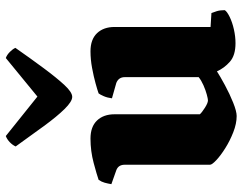

<svg xmlns="http://www.w3.org/2000/svg" viewBox="-107 -725 836 662"><g transform="rotate(-90 311.0 -394.0)"><path d="M242 4Q216 4 186.5 -7.5Q157 -19 131.5 -35Q106 -51 90 -66Q74 -81 74 -88V-382Q74 -404 55 -411L7 -428Q9 -440 12 -451Q15 -462 22 -472Q39 -478 80 -489Q121 -500 164 -500Q205 -500 226.5 -477.5Q248 -455 248 -417V-123Q254 -116 270.5 -105.5Q287 -95 296 -95Q301 -95 316 -99Q331 -103 348 -110.5Q365 -118 376 -127V-382Q376 -403 356 -411L303 -426Q305 -442 310.5 -454.5Q316 -467 320 -472Q331 -476 354.5 -482.5Q378 -489 407.5 -494.5Q437 -500 465 -500Q506 -500 527.5 -477.5Q549 -455 549 -417V-86L597 -83Q600 -76 603.5 -64.5Q607 -53 607 -37Q602 -29 583.5 -20Q565 -11 540.5 -5.5Q516 0 493 0Q451 0 429 -19.5Q407 -39 396 -64Q379 -53 348.5 -36.5Q318 -20 288 -8Q258 4 242 4ZM308 -563Q292 -563 266 -589.5Q240 -616 207.5 -660.5Q175 -705 137 -758Q142 -769 152 -778.5Q162 -788 173 -792L309 -683L442 -792Q453 -788 463 -778Q473 -768 477 -759Q440 -706 407 -661.5Q374 -617 349 -590Q324 -563 308 -563Z"/></g></svg>

Font: Texturina Black
Style: Regular
Weight: 900
Designer: Guillermo Torres Carreño
Foundry: Omnibus-Type
Version: Version 1.002; ttfautohint (v1.8.3)